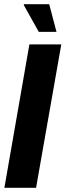

<svg xmlns="http://www.w3.org/2000/svg" viewBox="-20 -901 314 921"><path d="M1 0 121 -688H274L153 0ZM166 -748 94 -877 95 -881H216L251 -748Z"/></svg>

Font: Archivo ExtraCondensed ExtraBold
Style: Italic
Weight: 800
Width: 2
Italic angle: -10°
Designer: Hector Gatti
Foundry: Omnibus-Type
Version: Version 2.001